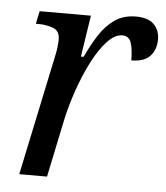

<svg xmlns="http://www.w3.org/2000/svg" viewBox="-45 -586 543 627"><g transform="rotate(5 227.0 -273.0)"><path d="M124 -394Q128 -412 129.5 -426.5Q131 -441 131 -449Q131 -478 108.5 -486Q86 -494 61 -494H52L61 -536H229L208 -400H217Q235 -439 256 -472Q277 -505 306 -525.5Q335 -546 376 -546Q416 -546 435 -527Q454 -508 454 -478Q454 -444 434.5 -423Q415 -402 373 -402Q373 -438 366 -459.5Q359 -481 337 -481Q313 -481 288 -454.5Q263 -428 240.5 -384.5Q218 -341 199.5 -288Q181 -235 170 -182L132 0H41Z"/></g></svg>

Font: Noto Serif SemiCondensed
Style: Italic
Weight: 400
Width: 4
Italic angle: -12°
Designer: Monotype Design Team
Foundry: Monotype Imaging Inc.
Version: Version 2.013